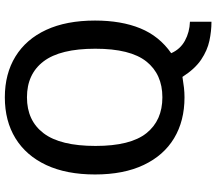

<svg xmlns="http://www.w3.org/2000/svg" viewBox="-70 -703 894 794"><g transform="rotate(-90 377.0 -306.0)"><path d="M52.5 -360Q52.5 -478.5 91.5 -561.8Q130.5 -645 202 -689Q273.5 -733 371.5 -733Q469 -733 540.5 -689Q612 -645 650.5 -561.8Q689 -478.5 689 -360Q689 -251.5 656.8 -172.8Q624.5 -94 554 -45Q570.5 -7.5 605.8 11.8Q641 31 684 32.5V121.5Q645.5 121.5 605.5 113Q565.5 104.5 527.2 78.8Q489 53 456 1.5Q431 5.5 411.2 7.8Q391.5 10 371.5 10Q274 10 202.5 -33Q131 -76 91.8 -158.8Q52.5 -241.5 52.5 -360ZM170.5 -358Q170.5 -213.5 223.2 -147.5Q276 -81.5 371.5 -81.5Q467 -81.5 519.8 -147.8Q572.5 -214 572.5 -359Q572.5 -504 520.2 -572.8Q468 -641.5 371.5 -641.5Q275 -641.5 222.8 -572.5Q170.5 -503.5 170.5 -358Z"/></g></svg>

Font: Public Sans Medium
Style: Regular
Weight: 500
Designer: The Public Sans Project Authors: Dan O. Williams and USWDS (Libre Franklin designed by Pablo Impallari and Rodrigo Fuenz
Version: Version 1.007